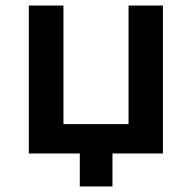

<svg xmlns="http://www.w3.org/2000/svg" viewBox="-20 -554 693 693"><path d="M568 -534H444V-106H209V-534H84V0H268V119H386V0H568Z"/></svg>

Font: Chess Sans SemiBold
Style: Regular
Weight: 600
Designer: Wolf Bōese
Foundry: Wolf Bōese
Version: Version 7.223;Glyphs 3.3 (3306)